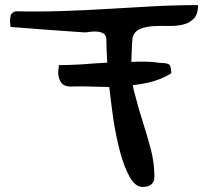

<svg xmlns="http://www.w3.org/2000/svg" viewBox="-20 -734 835 756"><path d="M209 -449.2Q209 -452.1 210.4 -463.4Q211.9 -474.6 211.9 -477.5Q247.1 -477.5 300.8 -480.5Q349.6 -484.4 402.3 -487.3Q401.4 -504.9 400.4 -520.5Q398.4 -570.3 398.4 -585.9Q394.5 -599.6 383.3 -604.5Q372.1 -609.4 358.9 -609.9Q345.7 -610.4 333 -608.4Q320.3 -606.4 313.5 -606.4Q296.9 -607.4 255.9 -610.4Q214.8 -613.3 167.5 -616.7Q120.1 -620.1 79.1 -623.5Q38.1 -627 21.5 -627.9Q21.5 -629.9 20.5 -637.7Q19.5 -645.5 19.5 -648.4Q19.5 -662.1 22 -672.9Q24.4 -683.6 41 -689.5Q132.8 -687.5 222.2 -690.4Q311.5 -693.4 400.9 -698.7Q490.2 -704.1 579.6 -709Q668.9 -713.9 759.8 -713.9Q759.8 -676.8 742.2 -659.7Q724.6 -642.6 698.7 -636.7Q672.9 -630.9 641.6 -631.8Q610.4 -632.8 581.5 -630.9Q552.7 -628.9 530.8 -619.6Q508.8 -610.4 502 -585.9Q501 -580.1 500 -563.5Q499 -546.9 498.5 -528.3Q498 -509.8 497.1 -493.2V-490.2Q510.7 -491.2 523.4 -491.2Q576.2 -492.2 609.4 -486.3Q634.8 -486.3 644.5 -481Q654.3 -475.6 654.3 -445.3Q613.3 -419.9 562.5 -408.2Q533.2 -402.3 502.9 -398.4Q505.9 -379.9 511.7 -360.4Q525.4 -306.6 542.5 -253.4Q559.6 -200.2 573.7 -147Q587.9 -93.8 587.9 -39.1Q587.9 2 541 2Q512.7 2 490.7 -37.1Q468.8 -76.2 452.6 -136.7Q436.5 -197.3 425.8 -267.6Q417 -332 410.2 -391.6Q384.8 -391.6 359.4 -392.6Q310.5 -394.5 271.5 -393.6Q234.4 -390.6 221.7 -407.7Q209 -424.8 209 -449.2Z"/></svg>

Font: Gloria Hallelujah
Style: Regular
Weight: 400
Designer: Kimberly Geswein
Foundry: Kimberly Geswein
Version: Version 1.004 2010